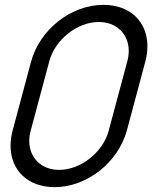

<svg xmlns="http://www.w3.org/2000/svg" viewBox="-20 -755 650 790"><path d="M204.5 15C338 15 466.7 -86.5 502.5 -220L577.5 -500C583.6 -522.6 586.5 -544.2 586.5 -564.6C586.5 -664.9 516.4 -735 405.5 -735C272 -735 143.3 -633.5 107.5 -500L32.5 -220C26.4 -197.4 23.5 -175.8 23.5 -155.4C23.5 -55.1 93.6 15 204.5 15ZM223.5 -56C149.4 -56 100.4 -106.5 100.4 -175C100.4 -188.2 102.2 -202.2 106 -216.5L183 -503.5C206.8 -592.5 298.1 -664.5 386.6 -664.5C460.7 -664.5 509.7 -614 509.7 -545.4C509.7 -532 507.8 -518 504 -503.5L427 -216.5C403.3 -128 312 -56 223.5 -56Z"/></svg>

Font: Manrope
Style: RegularItalic
Weight: 400
Italic angle: -15°
Designer: Mikhail Sharanda
Foundry: Mikhail Sharanda
Version: Version 4.502;hotconv 1.0.109;makeotfexe 2.5.65596